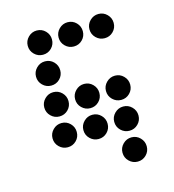

<svg xmlns="http://www.w3.org/2000/svg" viewBox="-100 -753 747 822"><g transform="rotate(-15 273.5 -342.0)"><path d="M136.7 -561.5Q114.7 -561.5 98.9 -577.1Q83 -592.8 83 -615.2Q83 -637.2 98.9 -653.1Q114.7 -668.9 136.7 -668.9Q159.2 -668.9 174.8 -653.1Q190.4 -637.2 190.4 -615.2Q190.4 -592.8 174.8 -577.1Q159.2 -561.5 136.7 -561.5ZM273.4 -561.5Q251.5 -561.5 235.6 -577.1Q219.7 -592.8 219.7 -615.2Q219.7 -637.2 235.6 -653.1Q251.5 -668.9 273.4 -668.9Q295.9 -668.9 311.5 -653.1Q327.1 -637.2 327.1 -615.2Q327.1 -592.8 311.5 -577.1Q295.9 -561.5 273.4 -561.5ZM410.2 -561.5Q388.2 -561.5 372.3 -577.1Q356.4 -592.8 356.4 -615.2Q356.4 -637.2 372.3 -653.1Q388.2 -668.9 410.2 -668.9Q432.6 -668.9 448.2 -653.1Q463.9 -637.2 463.9 -615.2Q463.9 -592.8 448.2 -577.1Q432.6 -561.5 410.2 -561.5ZM136.7 -424.8Q114.7 -424.8 98.9 -440.4Q83 -456.1 83 -478.5Q83 -500.5 98.9 -516.4Q114.7 -532.2 136.7 -532.2Q159.2 -532.2 174.8 -516.4Q190.4 -500.5 190.4 -478.5Q190.4 -456.1 174.8 -440.4Q159.2 -424.8 136.7 -424.8ZM136.7 -288.1Q114.7 -288.1 98.9 -303.7Q83 -319.3 83 -341.8Q83 -363.8 98.9 -379.6Q114.7 -395.5 136.7 -395.5Q159.2 -395.5 174.8 -379.6Q190.4 -363.8 190.4 -341.8Q190.4 -319.3 174.8 -303.7Q159.2 -288.1 136.7 -288.1ZM273.4 -288.1Q251.5 -288.1 235.6 -303.7Q219.7 -319.3 219.7 -341.8Q219.7 -363.8 235.6 -379.6Q251.5 -395.5 273.4 -395.5Q295.9 -395.5 311.5 -379.6Q327.1 -363.8 327.1 -341.8Q327.1 -319.3 311.5 -303.7Q295.9 -288.1 273.4 -288.1ZM410.2 -288.1Q388.2 -288.1 372.3 -303.7Q356.4 -319.3 356.4 -341.8Q356.4 -363.8 372.3 -379.6Q388.2 -395.5 410.2 -395.5Q432.6 -395.5 448.2 -379.6Q463.9 -363.8 463.9 -341.8Q463.9 -319.3 448.2 -303.7Q432.6 -288.1 410.2 -288.1ZM136.7 -151.4Q114.7 -151.4 98.9 -167Q83 -182.6 83 -205.1Q83 -227.1 98.9 -242.9Q114.7 -258.8 136.7 -258.8Q159.2 -258.8 174.8 -242.9Q190.4 -227.1 190.4 -205.1Q190.4 -182.6 174.8 -167Q159.2 -151.4 136.7 -151.4ZM273.4 -151.4Q251.5 -151.4 235.6 -167Q219.7 -182.6 219.7 -205.1Q219.7 -227.1 235.6 -242.9Q251.5 -258.8 273.4 -258.8Q295.9 -258.8 311.5 -242.9Q327.1 -227.1 327.1 -205.1Q327.1 -182.6 311.5 -167Q295.9 -151.4 273.4 -151.4ZM410.2 -151.4Q388.2 -151.4 372.3 -167Q356.4 -182.6 356.4 -205.1Q356.4 -227.1 372.3 -242.9Q388.2 -258.8 410.2 -258.8Q432.6 -258.8 448.2 -242.9Q463.9 -227.1 463.9 -205.1Q463.9 -182.6 448.2 -167Q432.6 -151.4 410.2 -151.4ZM410.2 -14.6Q388.2 -14.6 372.3 -30.3Q356.4 -45.9 356.4 -68.4Q356.4 -90.3 372.3 -106.2Q388.2 -122.1 410.2 -122.1Q432.6 -122.1 448.2 -106.2Q463.9 -90.3 463.9 -68.4Q463.9 -45.9 448.2 -30.3Q432.6 -14.6 410.2 -14.6Z"/></g></svg>

Font: DatDot
Style: Regular
Weight: 400
Designer: GGBot
Version: 1.00